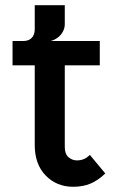

<svg xmlns="http://www.w3.org/2000/svg" viewBox="-20 -708 453 735"><path d="M260 7Q197 7 155 -36Q113 -79 113 -153V-458H28V-551H362V-458H228V-146Q228 -118 242.5 -106Q257 -94 274 -94Q289 -94 301 -99Q313 -104 324 -115L383 -44Q355 -17 326 -5Q297 7 260 7ZM69 -508V-551Q90 -551 101.5 -563Q113 -575 113 -596V-688H228V-615Q228 -601 221 -587.5Q214 -574 201.5 -564.5Q189 -555 174 -551Z"/></svg>

Font: Parkinsans Medium
Style: Regular
Weight: 500
Designer: Red Stone, Indian Type Foundry
Foundry: Indian Type Foundry
Version: Version 1.000